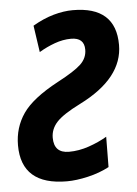

<svg xmlns="http://www.w3.org/2000/svg" viewBox="-48 -590 454 637"><g transform="rotate(-5 179.5 -272.0)"><path d="M291 -25 292 -126Q265 -110 231.5 -98.5Q198 -87 165 -87Q115 -87 115 -138Q115 -167 136 -190Q157 -213 215 -242Q361 -315 361 -426Q361 -554 218 -554Q188 -554 154 -544.5Q120 -535 84 -514L97 -425Q122 -440 149.5 -450Q177 -460 204 -460Q248 -460 248 -420Q248 -392 226.5 -371.5Q205 -351 148 -321Q62 -275 30 -228.5Q-2 -182 -2 -123Q-2 10 150 10Q181 10 220 1Q259 -8 291 -25Z"/></g></svg>

Font: Noto Sans Display Condensed
Style: Bold Italic
Weight: 700
Width: 3
Designer: Monotype Design team
Foundry: Monotype Imaging Inc.
Version: 1.000